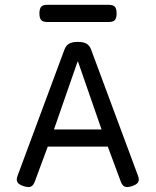

<svg xmlns="http://www.w3.org/2000/svg" viewBox="-20 -762 640 787"><path d="M172.4 -742.2Q155.8 -742.2 148.7 -734.1Q141.6 -726.1 141.6 -707Q141.6 -688 148.7 -679.9Q155.8 -671.9 172.4 -671.9H427.2Q443.8 -671.9 450.9 -679.9Q458 -688 458 -707Q458 -726.1 450.9 -734.1Q443.8 -742.2 427.2 -742.2ZM244.1 -558.6 51.8 -41Q45.9 -24.9 51.5 -15.1Q57.1 -5.4 76.7 1Q96.2 7.3 106.4 2.9Q116.7 -1.5 122.6 -17.6L193.4 -208.5L198.2 -222.7L297.9 -509.3H299.8L399.4 -222.2L404.3 -208.5L475.1 -17.6Q481 -1.5 491.2 2.9Q501.5 7.3 521 1Q540.5 -5.4 546.1 -15.1Q551.8 -24.9 545.9 -41L353.5 -558.6Q347.2 -575.7 334.5 -583Q321.8 -590.3 298.8 -590.3Q275.9 -590.3 263.2 -583Q250.5 -575.7 244.1 -558.6ZM163.6 -231.4V-161.1H436V-231.4Z"/></svg>

Font: Courier Prime Code
Style: Regular
Weight: 400
Designer: Alan Dague-Greene
Foundry: Quote-Unquote Apps
Version: Version 3.18